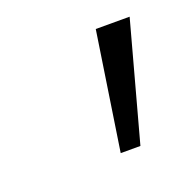

<svg xmlns="http://www.w3.org/2000/svg" viewBox="-53 -806 289 293"><g transform="rotate(-20 91.5 -659.5)"><path d="M99 -564 128 -755H183L131 -564Z"/></g></svg>

Font: DM Sans 17pt ExtraLight
Style: Italic
Weight: 250
Italic angle: -10°
Version: Version 4.004;gftools[0.9.30]